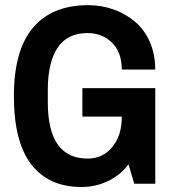

<svg xmlns="http://www.w3.org/2000/svg" viewBox="-20 -713 673 745"><path d="M299.7 -371H582.5V0H500.9L478.7 -75.6Q446.6 -33 398.6 -10.2Q350.6 12.6 296.3 12.6Q169 12.6 101.4 -74.9Q33.9 -162.5 33.9 -340.1Q33.9 -517.8 107.9 -605.3Q182 -692.9 321.9 -692.9Q374 -692.9 420.5 -676.4Q467 -659.9 503.5 -629.2Q540 -598.6 561.3 -550.4Q582.5 -502.2 582.5 -443.1H452.6Q452.6 -510 414.6 -547.4Q376.6 -584.7 319.3 -584.7Q241.1 -584.7 203.3 -527.4Q165.5 -470 165.5 -364.9V-315.8Q165.5 -97.7 320.2 -97.7Q378.8 -97.7 415.7 -142.3Q452.6 -186.8 452.6 -260.6H299.7Z"/></svg>

Font: Puralecka Narrow
Style: Bold
Weight: 700
Designer: Hector Gatti, Marcela Romero, Pablo Cosgaya and Nicolas Silva
Version: Version 1.004;PS 001.004;hotconv 1.0.70;makeotf.lib2.5.58329